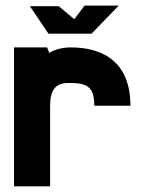

<svg xmlns="http://www.w3.org/2000/svg" viewBox="-20 -655 508 675"><path d="M397.5 -635.3H277.3L241.2 -587.4L186.5 -633.3H85L150.4 -536.6H301.8ZM229.5 -488.3C198.7 -488.3 173.3 -481.4 153.3 -468.8L145.5 -488.3H29.3V0H156.2V-283.2C156.2 -335 172.9 -363.3 219.7 -363.3C281.2 -363.3 311.5 -355.5 311.5 -283.2H438.5C438.5 -449.2 327.1 -488.3 229.5 -488.3Z"/></svg>

Font: Saman Dere
Style: Regular
Weight: 400
Designer: Tuna Ça_lar Gümü_
Foundry: Tuna Ça_lar Gümü_
Version: Version 1.001;hotconv 1.0.109;makeotfexe 2.5.65596